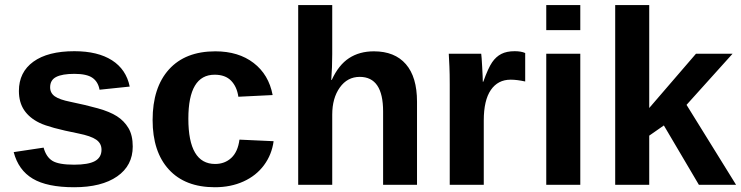

<svg xmlns="http://www.w3.org/2000/svg" viewBox="-20 -745 2987 774"><path d="M515.1 -154.3Q515.1 -77.6 452.4 -33.9Q389.6 9.8 278.8 9.8Q169.9 9.8 112.1 -24.7Q54.2 -59.1 35.2 -131.8L155.8 -149.9Q166 -112.3 191.2 -96.7Q216.3 -81.1 278.8 -81.1Q336.4 -81.1 362.8 -95.7Q389.2 -110.4 389.2 -141.6Q389.2 -167 367.9 -181.9Q346.7 -196.8 295.9 -207Q179.7 -230 139.2 -249.8Q98.6 -269.5 77.4 -301Q56.2 -332.5 56.2 -378.4Q56.2 -454.1 114.5 -496.3Q172.9 -538.6 279.8 -538.6Q374 -538.6 431.4 -502Q488.8 -465.3 502.9 -396L381.3 -383.3Q375.5 -415.5 352.5 -431.4Q329.6 -447.3 279.8 -447.3Q231 -447.3 206.5 -434.8Q182.1 -422.4 182.1 -393.1Q182.1 -370.1 200.9 -356.7Q219.7 -343.3 264.2 -334.5Q326.2 -321.8 374.3 -308.3Q422.4 -294.9 451.4 -276.4Q480.5 -257.8 497.8 -228.8Q515.1 -199.7 515.1 -154.3Z M846.2 9.8Q726.1 9.8 660.6 -61.8Q595.2 -133.3 595.2 -261.2Q595.2 -392.1 661.1 -465.1Q727.1 -538.1 848.1 -538.1Q941.4 -538.1 1002.4 -491.2Q1063.5 -444.3 1079.1 -361.8L940.9 -355Q935.1 -395.5 911.6 -419.7Q888.2 -443.8 845.2 -443.8Q739.3 -443.8 739.3 -266.6Q739.3 -84 847.2 -84Q886.2 -84 912.6 -108.6Q939 -133.3 945.3 -182.1L1083 -175.8Q1075.7 -121.6 1044.2 -79.1Q1012.7 -36.6 961.4 -13.4Q910.2 9.8 846.2 9.8Z M1317.4 -422.9Q1345.2 -483.4 1387.2 -510.7Q1429.2 -538.1 1487.3 -538.1Q1571.3 -538.1 1616.2 -486.3Q1661.1 -434.6 1661.1 -335V0H1524.4V-295.9Q1524.4 -435.1 1430.2 -435.1Q1380.4 -435.1 1349.9 -392.3Q1319.3 -349.6 1319.3 -282.7V0H1182.1V-724.6H1319.3V-526.9Q1319.3 -473.6 1315.4 -422.9Z M1793 0V-404.3Q1793 -447.8 1791.7 -476.8Q1790.5 -505.9 1789.1 -528.3H1919.9Q1921.4 -519.5 1923.8 -474.9Q1926.3 -430.2 1926.3 -415.5H1928.2Q1948.2 -471.2 1963.9 -493.9Q1979.5 -516.6 2001 -527.6Q2022.5 -538.6 2054.7 -538.6Q2081.1 -538.6 2097.2 -531.2V-416.5Q2064 -423.8 2038.6 -423.8Q1987.3 -423.8 1958.7 -382.3Q1930.2 -340.8 1930.2 -259.3V0Z M2182.1 -623.5V-724.6H2319.3V-623.5ZM2182.1 0V-528.3H2319.3V0Z M2797.4 0 2656.2 -239.3 2597.2 -198.2V0H2460V-724.6H2597.2V-309.6L2785.6 -528.3H2933.1L2747.6 -322.3L2947.3 0Z"/></svg>

Font: Liberation Sans
Style: Bold
Weight: 700
Designer: Steve Matteson
Foundry: Ascender Corporation
Version: Version 2.1.5